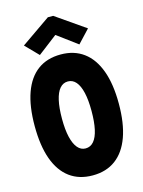

<svg xmlns="http://www.w3.org/2000/svg" viewBox="-140 -1039 842 1128"><g transform="rotate(-15 281.0 -475.0)"><path d="M281.2 7.8Q198.7 7.8 141.6 -34.4Q84.5 -76.7 54.9 -158.7Q25.4 -240.7 25.4 -360.4Q25.4 -480 54.7 -561.8Q84 -643.6 140.9 -685.5Q197.8 -727.5 281.2 -727.5Q362.8 -727.5 419.9 -685.3Q477.1 -643.1 507.1 -561.3Q537.1 -479.5 537.1 -360.4Q537.1 -241.2 507.6 -159.2Q478 -77.1 420.9 -34.7Q363.8 7.8 281.2 7.8ZM281.2 -156.2Q311 -156.2 331.1 -179.7Q351.1 -203.1 361.1 -248.5Q371.1 -293.9 371.1 -360.4Q371.1 -426.8 360.6 -471.9Q350.1 -517.1 330.1 -540.3Q310.1 -563.5 281.2 -563.5Q252 -563.5 231.9 -540.3Q211.9 -517.1 201.7 -471.9Q191.4 -426.8 191.4 -360.4Q191.4 -293.9 202.1 -248.5Q212.9 -203.1 232.9 -179.7Q252.9 -156.2 281.2 -156.2ZM163.1 -755.9 86.9 -834 265.6 -958H297.9L476.6 -834L403.3 -755.9L282.2 -845.7H280.3Z"/></g></svg>

Font: Reddit Mono Black
Style: Regular
Weight: 900
Monospace: yes
Designer: Stephen Hutchings
Foundry: Reddit
Version: Version 1.014